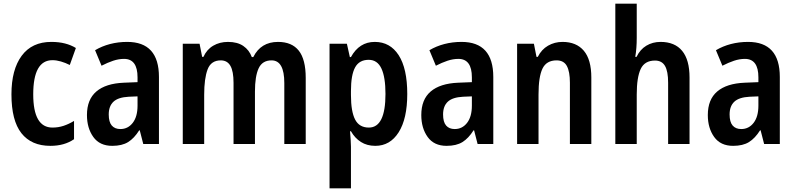

<svg xmlns="http://www.w3.org/2000/svg" viewBox="-20 -780 4307 1040"><path d="M253 10Q150 10 96 -58.5Q42 -127 42 -269Q42 -403 97.5 -478Q153 -553 258 -553Q299 -553 332 -544.5Q365 -536 391 -520L358 -428Q334 -440 310 -447Q286 -454 264 -454Q160 -454 160 -269Q160 -89 264 -89Q296 -89 324.5 -98.5Q353 -108 381 -125V-26Q329 10 253 10Z M669 -553Q841 -553 841 -363V0H756L737 -74H734Q707 -31 674 -10.5Q641 10 588 10Q520 10 485.5 -38Q451 -86 451 -157Q451 -241 502 -284.5Q553 -328 651 -332L725 -335V-361Q725 -461 652 -461Q623 -461 593 -451Q563 -441 530 -424L495 -508Q532 -530 576 -541.5Q620 -553 669 -553ZM677 -256Q620 -253 594.5 -229Q569 -205 569 -160Q569 -119 585.5 -100Q602 -81 632 -81Q673 -81 699 -114.5Q725 -148 725 -208V-258Z M1486 -553Q1561 -553 1598.5 -505.5Q1636 -458 1636 -358V0H1520V-330Q1520 -453 1451 -453Q1401 -453 1381 -410Q1361 -367 1361 -284V0H1245V-331Q1245 -394 1228 -423.5Q1211 -453 1176 -453Q1123 -453 1104.5 -404Q1086 -355 1086 -267V0H970V-543H1061L1075 -472H1082Q1100 -512 1135 -532.5Q1170 -553 1215 -553Q1266 -553 1298 -531Q1330 -509 1344 -471H1352Q1393 -553 1486 -553Z M2010 -553Q2093 -553 2139.5 -481Q2186 -409 2186 -271Q2186 -137 2139.5 -63.5Q2093 10 2013 10Q1968 10 1935 -11Q1902 -32 1881 -69H1876Q1878 -44 1879.5 -22.5Q1881 -1 1881 15V240H1765V-543H1859L1875 -471H1881Q1926 -553 2010 -553ZM1977 -456Q1926 -456 1903.5 -415Q1881 -374 1881 -287V-265Q1881 -176 1903.5 -132.5Q1926 -89 1978 -89Q2068 -89 2068 -271Q2068 -362 2046 -409Q2024 -456 1977 -456Z M2480 -553Q2652 -553 2652 -363V0H2567L2548 -74H2545Q2518 -31 2485 -10.5Q2452 10 2399 10Q2331 10 2296.5 -38Q2262 -86 2262 -157Q2262 -241 2313 -284.5Q2364 -328 2462 -332L2536 -335V-361Q2536 -461 2463 -461Q2434 -461 2404 -451Q2374 -441 2341 -424L2306 -508Q2343 -530 2387 -541.5Q2431 -553 2480 -553ZM2488 -256Q2431 -253 2405.5 -229Q2380 -205 2380 -160Q2380 -119 2396.5 -100Q2413 -81 2443 -81Q2484 -81 2510 -114.5Q2536 -148 2536 -208V-258Z M3027 -553Q3102 -553 3142.5 -505Q3183 -457 3183 -360V0H3067V-332Q3067 -392 3050.5 -422.5Q3034 -453 2995 -453Q2940 -453 2918.5 -408.5Q2897 -364 2897 -268V0H2781V-543H2872L2886 -472H2893Q2913 -512 2948.5 -532.5Q2984 -553 3027 -553Z M3429 -575Q3429 -518 3421 -472H3428Q3447 -512 3481 -532.5Q3515 -553 3558 -553Q3635 -553 3675 -504.5Q3715 -456 3715 -360V0H3599V-332Q3599 -394 3582 -423Q3565 -452 3528 -452Q3472 -452 3450.5 -406.5Q3429 -361 3429 -268V0H3313V-760H3429Z M4032 -553Q4204 -553 4204 -363V0H4119L4100 -74H4097Q4070 -31 4037 -10.5Q4004 10 3951 10Q3883 10 3848.5 -38Q3814 -86 3814 -157Q3814 -241 3865 -284.5Q3916 -328 4014 -332L4088 -335V-361Q4088 -461 4015 -461Q3986 -461 3956 -451Q3926 -441 3893 -424L3858 -508Q3895 -530 3939 -541.5Q3983 -553 4032 -553ZM4040 -256Q3983 -253 3957.5 -229Q3932 -205 3932 -160Q3932 -119 3948.5 -100Q3965 -81 3995 -81Q4036 -81 4062 -114.5Q4088 -148 4088 -208V-258Z"/></svg>

Font: Noto Sans Ethiopic Condensed SemiBold
Style: Regular
Weight: 600
Width: 3
Designer: Monotype Design Team
Foundry: Monotype Imaging Inc.
Version: Version 2.102; ttfautohint (v1.8.4.7-5d5b)